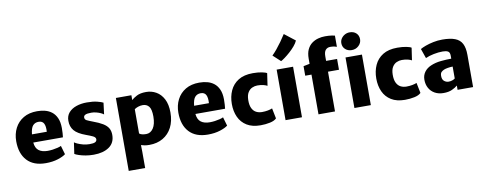

<svg xmlns="http://www.w3.org/2000/svg" viewBox="-86 -1381 5268 2084"><g transform="rotate(-10 2548.0 -338.5)"><path d="M319 8Q184 8 113 -68.8Q42 -145.5 42 -281Q42 -362 75 -426Q108 -490 170.2 -527Q232.5 -564 321 -564Q365.5 -564 407 -553.8Q448.5 -543.5 481.5 -518.2Q514.5 -493 534.5 -449Q554.5 -405 555 -338Q555 -308 553.2 -281Q551.5 -254 549 -236H222Q228 -173.5 264 -146.8Q300 -120 361 -120Q388 -120 417.5 -124Q447 -128 472.2 -134.5Q497.5 -141 511 -148L539 -52Q511.5 -29.5 452.5 -10.8Q393.5 8 319 8ZM317 -448Q278.5 -448 254.5 -421.8Q230.5 -395.5 223.5 -326H387Q391 -387 374.8 -417.5Q358.5 -448 317 -448Z M639 -37 657 -162Q665 -155 690.2 -143.2Q715.5 -131.5 750 -122.2Q784.5 -113 821 -113Q864.5 -112.5 883.2 -122.2Q902 -132 902 -153Q902 -175 872.5 -189Q843 -203 801 -218Q709.5 -251 673.5 -294.8Q637.5 -338.5 638 -402Q638 -456 669.2 -492Q700.5 -528 753 -546Q805.5 -564 869 -564Q937.5 -564 983.5 -552.2Q1029.5 -540.5 1048 -530L1032 -403Q1022 -412 1000.5 -422Q979 -432 952 -439Q925 -446 898 -446Q851.5 -446 832.2 -436.5Q813 -427 813 -408Q813 -385.5 833.5 -375Q854 -364.5 898 -348Q964 -324 1004.2 -299.5Q1044.5 -275 1062.8 -244Q1081 -213 1081 -169Q1081 -82 1016.8 -37Q952.5 8 846 8Q800 8 758.5 0.8Q717 -6.5 685.8 -17Q654.5 -27.5 639 -37Z M1189 247V-557H1360V-503.5Q1379.5 -522.5 1418.5 -543.2Q1457.5 -564 1523 -564Q1582.5 -564 1633 -535.2Q1683.5 -506.5 1714.2 -447.8Q1745 -389 1745 -299Q1745 -204.5 1709.5 -135.8Q1674 -67 1609.8 -29.5Q1545.5 8 1460 8Q1430.5 8 1407.5 3.8Q1384.5 -0.5 1368.5 -6L1370 68V247ZM1370 -134Q1380.5 -123.5 1401 -118.8Q1421.5 -114 1446 -114Q1494 -114 1524.2 -158.8Q1554.5 -203.5 1555 -288Q1555 -368.5 1530 -399.2Q1505 -430 1462 -430Q1435 -430 1409.8 -421.2Q1384.5 -412.5 1370 -401Z M2106 8Q1971 8 1900 -68.8Q1829 -145.5 1829 -281Q1829 -362 1862 -426Q1895 -490 1957.2 -527Q2019.5 -564 2108 -564Q2152.5 -564 2194 -553.8Q2235.5 -543.5 2268.5 -518.2Q2301.5 -493 2321.5 -449Q2341.5 -405 2342 -338Q2342 -308 2340.2 -281Q2338.5 -254 2336 -236H2009Q2015 -173.5 2051 -146.8Q2087 -120 2148 -120Q2175 -120 2204.5 -124Q2234 -128 2259.2 -134.5Q2284.5 -141 2298 -148L2326 -52Q2298.5 -29.5 2239.5 -10.8Q2180.5 8 2106 8ZM2104 -448Q2065.5 -448 2041.5 -421.8Q2017.5 -395.5 2010.5 -326H2174Q2178 -387 2161.8 -417.5Q2145.5 -448 2104 -448Z M2417 -273Q2417 -354.5 2447 -420.5Q2477 -486.5 2539.2 -525.2Q2601.5 -564 2699 -564Q2755.5 -564 2797.5 -555.5Q2839.5 -547 2853 -537L2833 -401Q2816.5 -410 2790.2 -417Q2764 -424 2724 -424Q2695 -424 2666.8 -411.5Q2638.5 -399 2619.8 -368.8Q2601 -338.5 2600 -286Q2599 -228.5 2615.8 -194.5Q2632.5 -160.5 2661.2 -145.8Q2690 -131 2725 -131Q2760.5 -131 2790.8 -137Q2821 -143 2839 -151L2862 -37Q2839 -13 2789.5 -2.5Q2740 8 2686 8Q2594 8 2534.5 -28.8Q2475 -65.5 2446 -129Q2417 -192.5 2417 -273Z M2961 0V-557H3142V0ZM3025 -639 2942.5 -715Q2966 -737.5 2994.8 -772.2Q3023.5 -807 3052 -846.8Q3080.5 -886.5 3104 -924L3222 -832Q3210.5 -804.5 3184.8 -774Q3159 -743.5 3128 -715.8Q3097 -688 3069 -667.5Q3041 -647 3025 -639Z M3324 0V-438H3255V-543L3324 -557V-614Q3324 -674 3343 -714.2Q3362 -754.5 3393.8 -778Q3425.5 -801.5 3463.8 -811.8Q3502 -822 3540 -822Q3583 -822 3610.8 -817.8Q3638.5 -813.5 3648 -811V-687Q3638.5 -691.5 3620.5 -695.2Q3602.5 -699 3576 -699Q3544.5 -699 3525.2 -677.5Q3506 -656 3506 -607V-557H3627V-438H3506V0ZM3720 0V-557H3901V0ZM3802 -624Q3758.5 -624 3730.2 -650.2Q3702 -676.5 3702 -717Q3702 -744.5 3717 -767.5Q3732 -790.5 3756.8 -804.2Q3781.5 -818 3811 -818Q3855.5 -818 3882.8 -792.2Q3910 -766.5 3910 -725Q3910 -684 3878.5 -654Q3847 -624 3802 -624Z M4009 -273Q4009 -354.5 4039 -420.5Q4069 -486.5 4131.2 -525.2Q4193.5 -564 4291 -564Q4347.5 -564 4389.5 -555.5Q4431.5 -547 4445 -537L4425 -401Q4408.5 -410 4382.2 -417Q4356 -424 4316 -424Q4287 -424 4258.8 -411.5Q4230.5 -399 4211.8 -368.8Q4193 -338.5 4192 -286Q4191 -228.5 4207.8 -194.5Q4224.5 -160.5 4253.2 -145.8Q4282 -131 4317 -131Q4352.5 -131 4382.8 -137Q4413 -143 4431 -151L4454 -37Q4431 -13 4381.5 -2.5Q4332 8 4278 8Q4186 8 4126.5 -28.8Q4067 -65.5 4038 -129Q4009 -192.5 4009 -273Z M4702 8Q4647 8 4606.2 -14.8Q4565.5 -37.5 4543.2 -77.8Q4521 -118 4521 -170Q4521 -219 4547.8 -255.2Q4574.5 -291.5 4621 -311Q4671.5 -333 4733.5 -339Q4795.5 -345 4848 -345V-378Q4848 -415 4827.8 -426.5Q4807.5 -438 4770 -438Q4722 -438 4669 -427.2Q4616 -416.5 4579 -399L4542 -505Q4562.5 -517.5 4601.2 -531.8Q4640 -546 4688.5 -556Q4737 -566 4787 -566Q4874.5 -566 4927.5 -545.5Q4980.5 -525 5004.2 -479Q5028 -433 5028 -356V0H4857V-47Q4834 -27 4796.2 -9.5Q4758.5 8 4702 8ZM4707 -179Q4707 -139.5 4728.8 -121.8Q4750.5 -104 4778 -104Q4800 -104 4820.2 -111.5Q4840.5 -119 4848 -127V-258Q4822 -257.5 4793.5 -252.8Q4765 -248 4750 -241Q4734.5 -234.5 4720.8 -221.8Q4707 -209 4707 -179Z"/></g></svg>

Font: Merriweather Sans ExtraBold
Style: Regular
Weight: 800
Designer: Eben Sorkin
Foundry: Eben Sorkin
Version: Version 2.001; ttfautohint (v1.8.3)